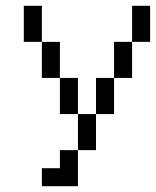

<svg xmlns="http://www.w3.org/2000/svg" viewBox="-20 -645 540 665"><path d="M187.5 -62.5H125V0H250Q250 0 250 -125H187.5ZM250 -125H312.5Q312.5 -125 312.5 -250H250Q250 -250 250 -125ZM250 -250Q250 -250 250 -375H187.5Q187.5 -375 187.5 -250ZM312.5 -250H375Q375 -250 375 -375H312.5Q312.5 -375 312.5 -250ZM187.5 -375Q187.5 -375 187.5 -500H125Q125 -500 125 -375ZM375 -375H437.5Q437.5 -375 437.5 -500H375Q375 -500 375 -375ZM125 -500Q125 -500 125 -625H62.5Q62.5 -625 62.5 -500ZM437.5 -500H500Q500 -500 500 -625H437.5Q437.5 -625 437.5 -500Z"/></svg>

Font: CalcUnifontExMono
Style: Regular
Weight: 500
Version: Version 15.0.06